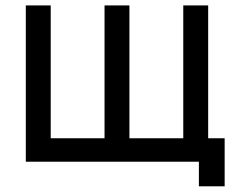

<svg xmlns="http://www.w3.org/2000/svg" viewBox="-20 -582 839 691"><path d="M729.2 -84.4V-562.5H639.6V-84.4H445.8V-562.5H356.2V-84.4H162.5V-562.5H72.9V0H695.8V88.5H788.5V-84.4Z"/></svg>

Font: Manrope3 Medium
Style: Regular
Weight: 500
Width: 4
Designer: Mikhail Sharanda
Foundry: Mikhail Sharanda
Version: Version 3.000;PS 003.000;hotconv 1.0.88;makeotf.lib2.5.64775